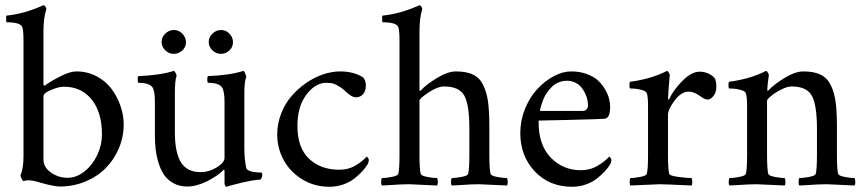

<svg xmlns="http://www.w3.org/2000/svg" viewBox="-20 -714 3335 742"><path d="M4.9 -627.9Q4.4 -627.9 3.9 -634.3Q3.4 -640.6 3.7 -647Q3.9 -653.3 5.9 -653.8Q74.7 -660.6 147.9 -693.8Q151.9 -693.8 155.5 -688.5Q159.2 -683.1 159.2 -678.2Q147.9 -646 147.9 -590.8V-394Q147.9 -391.1 147.9 -389.6Q147.9 -388.2 148.7 -385.3Q149.4 -382.3 150.4 -382.6Q151.4 -382.8 153.8 -383.8Q173.8 -398.9 212.2 -418.5Q250.5 -438 274.9 -438Q317.9 -438 353.8 -418.9Q389.6 -399.9 411.9 -369.4Q434.1 -338.9 446 -303.5Q458 -268.1 458 -232.9Q458 -184.6 439.2 -140.4Q420.4 -96.2 387.9 -63.7Q355.5 -31.2 309.3 -12.2Q263.2 6.8 210.9 6.8Q189.5 6.8 137.2 -7.8Q134.3 -8.8 126.7 -11Q119.1 -13.2 115.5 -13.9Q111.8 -14.6 105.2 -15.9Q98.6 -17.1 94 -17.3Q89.4 -17.6 83.3 -16.8Q77.1 -16.1 71.8 -14.2Q68.4 -14.2 63.7 -22.9Q59.1 -31.7 59.1 -36.1Q70.8 -63 70.8 -109.9V-558.1Q70.8 -597.7 65.9 -609.9Q58.6 -627.9 4.9 -627.9ZM147.9 -98.1Q147.9 -67.4 177 -47.1Q206.1 -26.9 241.2 -26.9Q275.9 -26.9 306.9 -51.8Q337.9 -76.7 356 -115.2Q374 -153.8 374 -193.8Q374 -280.3 334.2 -329.6Q294.4 -378.9 227.1 -378.9Q209 -378.9 184.8 -369.4Q160.6 -359.9 152.8 -352.1Q147.9 -347.2 147.9 -340.8Z M652.3 -598.1Q670.9 -598.1 684.8 -583.7Q698.7 -569.3 698.7 -550.8Q698.7 -532.2 684.6 -519Q670.4 -505.9 651.4 -505.9Q632.8 -505.9 618.7 -519.5Q604.5 -533.2 604.5 -551.8Q604.5 -570.3 618.9 -584.2Q633.3 -598.1 652.3 -598.1ZM834.5 -598.1Q853 -598.1 866.7 -584Q880.4 -569.8 880.4 -550.8Q880.4 -532.2 866.5 -519Q852.5 -505.9 833.5 -505.9Q814.9 -505.9 800.8 -519.5Q786.6 -533.2 786.6 -551.8Q786.6 -570.3 801 -584.2Q815.4 -598.1 834.5 -598.1ZM514.6 -394Q512.2 -396.5 512 -406.2Q511.7 -416 514.6 -419.9Q597.2 -422.9 651.4 -439.9Q654.8 -439.9 658.7 -432.1Q662.6 -424.3 662.6 -419.9Q655.8 -406.2 655.8 -351.1V-204.1Q655.8 -124 679.4 -86.4Q703.1 -48.8 755.4 -48.8Q787.6 -48.8 817.6 -67.1Q847.7 -85.4 847.7 -104V-319.8Q847.7 -357.9 839.4 -374Q828.6 -394 783.7 -394Q781.2 -396.5 781 -406.2Q780.8 -416 783.7 -419.9Q866.2 -422.9 920.4 -439.9Q923.8 -439.9 927.7 -430.2Q931.6 -420.4 931.6 -416Q924.3 -401.4 924.3 -351.1V-141.1Q924.3 -99.6 931.6 -64.9Q933.1 -58.6 942.6 -54.4Q952.1 -50.3 961.9 -49.1Q971.7 -47.9 981 -47.4Q990.2 -46.9 990.7 -46.9Q993.7 -45.4 993.7 -36.1Q993.7 -33.2 991 -26.6Q988.3 -20 985.4 -20Q970.7 -19 952.1 -15.9Q933.6 -12.7 917.2 -8.8Q900.9 -4.9 887 -1.2Q873 2.4 864.3 4.9L855.5 7.8Q852.1 7.8 849.9 2.9Q847.7 -2 847.7 -7.8V-54.2L845.7 -59.1Q822.8 -34.7 781 -13.9Q739.3 6.8 703.6 6.8Q673.3 6.8 650.1 -6.1Q627 -19 613.8 -38.6Q600.6 -58.1 592.3 -85.9Q584 -113.8 581.3 -138.7Q578.6 -163.6 578.6 -191.9V-319.8Q578.6 -358.9 570.8 -374Q560.1 -394 514.6 -394Z M1051.3 -193.8Q1051.3 -235.8 1066.4 -274.9Q1081.5 -314 1106.9 -343Q1132.3 -372.1 1163.8 -393.8Q1195.3 -415.5 1229.2 -426.8Q1263.2 -438 1294.4 -438Q1348.6 -438 1384.3 -414.1Q1387.2 -411.1 1390.6 -402.1Q1394 -393.1 1394 -386.2Q1394 -361.3 1382.8 -349.6Q1371.6 -337.9 1356.4 -337.9Q1346.7 -337.9 1336.4 -344.2Q1326.2 -350.6 1314.9 -361.1Q1303.7 -371.6 1298.3 -375Q1281.7 -386.2 1270.8 -390.1Q1259.8 -394 1241.2 -394Q1198.2 -394 1163.8 -347.9Q1129.4 -301.8 1129.4 -227.1Q1129.4 -143.1 1174.3 -100.6Q1219.2 -58.1 1291 -58.1Q1327.1 -58.1 1354.2 -74.5Q1381.3 -90.8 1397 -108.9Q1397.5 -108.9 1399.4 -107.2Q1401.4 -105.5 1403.3 -102.1Q1405.3 -98.6 1405.3 -95.2Q1405.3 -86.9 1399.4 -77.1Q1391.6 -64.5 1379.6 -51.5Q1367.7 -38.6 1349.6 -24.2Q1331.5 -9.8 1306.2 -1Q1280.8 7.8 1253.4 7.8Q1194.8 7.8 1147.9 -21Q1101.1 -49.8 1076.2 -95.7Q1051.3 -141.6 1051.3 -193.8Z M1456.1 2.9Q1452.6 -1 1452.9 -11.5Q1453.1 -22 1456.1 -25.9Q1470.7 -25.9 1493.9 -30.3Q1517.1 -34.7 1519 -42Q1523.9 -58.1 1523.9 -116.2V-558.1Q1523.9 -597.7 1519 -609.9Q1511.7 -627.9 1458 -627.9Q1457.5 -627.9 1457 -634.3Q1456.5 -640.6 1456.8 -647Q1457 -653.3 1459 -653.8Q1527.8 -660.6 1601.1 -693.8Q1604.5 -693.8 1608.2 -688.7Q1611.8 -683.6 1611.8 -678.2Q1601.1 -646 1601.1 -590.8V-365.2Q1601.1 -362.8 1604 -362.8Q1604.5 -362.8 1606.9 -365.2Q1627 -387.2 1668.7 -412.6Q1710.4 -438 1742.2 -438Q1782.2 -438 1807.9 -425.8Q1833.5 -413.6 1847.2 -385.7Q1860.8 -357.9 1866 -321Q1871.1 -284.2 1871.1 -226.1V-116.2Q1871.1 -58.1 1876 -42Q1877.9 -34.7 1901.1 -30.3Q1924.3 -25.9 1939 -25.9Q1941.9 -22 1942.1 -11.5Q1942.4 -1 1939 2.9Q1836.4 -2 1832 -2Q1814.5 -2 1798.3 -1.2Q1782.2 -0.5 1761.2 1Q1740.2 2.4 1726.1 2.9Q1722.7 -1 1722.9 -11.5Q1723.1 -22 1726.1 -25.9Q1740.7 -25.9 1763.9 -30.3Q1787.1 -34.7 1789.1 -42Q1793.9 -58.1 1793.9 -116.2V-215.8Q1793.9 -310.5 1773.9 -345.2Q1753.9 -379.9 1696.3 -379.9Q1671.4 -379.9 1636.2 -356.7Q1601.1 -333.5 1601.1 -325.2V-116.2Q1601.1 -58.1 1606 -42Q1607.9 -34.7 1631.1 -30.3Q1654.3 -25.9 1668.9 -25.9Q1671.9 -22 1672.1 -11.5Q1672.4 -1 1668.9 2.9Q1566.4 -2 1562 -2Q1544.4 -2 1528.3 -1.2Q1512.2 -0.5 1491.2 1Q1470.2 2.4 1456.1 2.9Z M1990.7 -200.2Q1990.7 -248.5 2009 -293.5Q2027.3 -338.4 2056.2 -369.6Q2085 -400.9 2119.9 -419.4Q2154.8 -438 2187.5 -438Q2221.7 -438 2249 -427.5Q2276.4 -417 2292.5 -401.6Q2308.6 -386.2 2319.3 -366.9Q2330.1 -347.7 2334 -331.5Q2337.9 -315.4 2337.9 -301.8Q2337.9 -278.8 2332.5 -267.1Q2327.1 -255.4 2313.5 -254.9Q2293.5 -253.4 2184.1 -250.7Q2074.7 -248 2061.5 -248V-241.2Q2061.5 -153.3 2108.6 -104.7Q2155.8 -56.2 2224.6 -56.2Q2260.7 -56.2 2289.8 -73.5Q2318.8 -90.8 2334.5 -108.9Q2335 -108.9 2336.9 -107.2Q2338.9 -105.5 2340.8 -102.1Q2342.8 -98.6 2342.8 -95.2Q2342.8 -86.9 2336.9 -77.1Q2329.1 -64.5 2317.1 -51.5Q2305.2 -38.6 2287.1 -24.2Q2269 -9.8 2243.7 -1Q2218.3 7.8 2190.9 7.8Q2103 7.8 2046.9 -51.5Q1990.7 -110.8 1990.7 -200.2ZM2066.9 -285.2H2229.5Q2252.4 -285.2 2252.4 -308.1Q2252.4 -317.4 2250 -328.9Q2247.6 -340.3 2241.2 -353.5Q2234.9 -366.7 2226.1 -377.2Q2217.3 -387.7 2202.9 -394.8Q2188.5 -401.9 2170.9 -401.9Q2153.8 -401.9 2138.7 -395.5Q2123.5 -389.2 2113 -378.7Q2102.5 -368.2 2094 -356Q2085.4 -343.8 2080.3 -331.3Q2075.2 -318.8 2072 -308.3Q2068.8 -297.9 2067.6 -291.5Q2066.4 -285.2 2066.9 -285.2Z M2414.6 -372.1Q2412.6 -374 2412.4 -384Q2412.1 -394 2414.6 -397.9Q2498.5 -409.2 2557.1 -439.9Q2560.5 -439.9 2564.5 -433.8Q2568.4 -427.7 2568.4 -423.8Q2567.4 -418 2564.5 -378.9Q2561.5 -339.8 2561.5 -332Q2561.5 -330.1 2562.3 -329.6Q2563 -329.1 2564 -329.3Q2564.9 -329.6 2565.4 -330.1Q2583 -367.2 2617.9 -402.1Q2652.8 -437 2683.6 -437Q2702.6 -437 2720 -428.7Q2737.3 -420.4 2744.1 -408.2Q2748.5 -395 2748.5 -380.9Q2748.5 -356.4 2737.1 -342.8Q2725.6 -329.1 2715.3 -329.1Q2703.6 -329.1 2685.5 -342.8Q2661.6 -359.9 2641.6 -359.9Q2612.8 -359.9 2587.2 -325.7Q2561.5 -291.5 2561.5 -270V-116.2Q2561.5 -58.1 2566.4 -42Q2568.4 -34.7 2601.6 -30.3Q2634.8 -25.9 2652.3 -25.9Q2655.3 -22 2655.5 -11.5Q2655.8 -1 2652.3 2.9Q2549.8 -2 2528.3 -2Q2519 -2 2416.5 2.9Q2413.1 -1 2413.3 -11.5Q2413.6 -22 2416.5 -25.9Q2431.2 -25.9 2454.3 -30.3Q2477.5 -34.7 2479.5 -42Q2484.4 -58.1 2484.4 -116.2V-301.8Q2484.4 -341.8 2479.5 -354Q2476.6 -361.8 2460.4 -366.2Q2444.3 -370.6 2433.6 -371.3Q2422.9 -372.1 2414.6 -372.1Z M2797.4 -372.1Q2795.4 -374 2795.2 -384Q2794.9 -394 2797.4 -397.9Q2881.3 -409.2 2939.9 -439.9Q2943.4 -439.9 2947.3 -433.8Q2951.2 -427.7 2951.2 -423.8Q2945.3 -382.8 2945.3 -367.2Q2945.3 -362.8 2947.3 -362.8Q2947.8 -362.8 2950.2 -365.2Q2970.2 -387.2 3011.7 -412.6Q3053.2 -438 3085 -438Q3125 -438 3150.6 -425.8Q3176.3 -413.6 3190.2 -385.7Q3204.1 -357.9 3209.2 -321Q3214.4 -284.2 3214.4 -226.1V-116.2Q3214.4 -58.1 3219.2 -42Q3221.2 -34.7 3244.4 -30.3Q3267.6 -25.9 3282.2 -25.9Q3285.2 -22 3285.4 -11.5Q3285.6 -1 3282.2 2.9Q3179.7 -2 3175.3 -2Q3157.7 -2 3141.6 -1.2Q3125.5 -0.5 3104.5 1Q3083.5 2.4 3069.3 2.9Q3065.9 -1 3066.2 -11.5Q3066.4 -22 3069.3 -25.9Q3084 -25.9 3107.2 -30.3Q3130.4 -34.7 3132.3 -42Q3137.2 -58.1 3137.2 -116.2V-215.8Q3137.2 -310.1 3116.9 -345Q3096.7 -379.9 3039.1 -379.9Q3022 -379.9 2998.8 -367.9Q2975.6 -356 2960 -343Q2944.3 -330.1 2944.3 -325.2V-116.2Q2944.3 -58.1 2949.2 -42Q2951.2 -34.7 2974.4 -30.3Q2997.6 -25.9 3012.2 -25.9Q3015.1 -22 3015.4 -11.5Q3015.6 -1 3012.2 2.9Q2909.7 -2 2905.3 -2Q2887.7 -2 2871.6 -1.2Q2855.5 -0.5 2834.5 1Q2813.5 2.4 2799.3 2.9Q2795.9 -1 2796.1 -11.5Q2796.4 -22 2799.3 -25.9Q2814 -25.9 2837.2 -30.3Q2860.4 -34.7 2862.3 -42Q2867.2 -58.1 2867.2 -116.2V-297.9Q2867.2 -341.8 2862.3 -354Q2859.4 -361.8 2843.3 -366.2Q2827.1 -370.6 2816.4 -371.3Q2805.7 -372.1 2797.4 -372.1Z"/></svg>

Font: Crimson
Style: Roman
Weight: 400
Version: Version 0.8